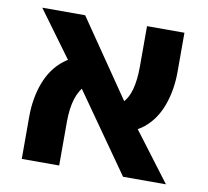

<svg xmlns="http://www.w3.org/2000/svg" viewBox="-70 -680 823 758"><g transform="rotate(10 341.0 -301.0)"><path d="M470 0 210 -370 40 -602H212L456 -246L642 0ZM64 0V-168Q64 -244 87.5 -306Q111 -368 158.5 -405Q206 -442 276 -442L321 -348Q286 -348 262 -327Q238 -306 226 -267.5Q214 -229 214 -174V0ZM405 -175 355 -267Q393 -267 416 -288Q439 -309 449.5 -347.5Q460 -386 460 -440V-602H610V-446Q610 -372 587.5 -310.5Q565 -249 519.5 -212Q474 -175 405 -175Z"/></g></svg>

Font: Noto Sans
Style: Bold
Weight: 700
Designer: Monotype Design Team
Foundry: Monotype Imaging Inc.
Version: Version 2.000;GOOG;noto-source:20170915:90ef993387c0; ttfaut